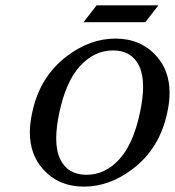

<svg xmlns="http://www.w3.org/2000/svg" viewBox="-20 -692 658 722"><path d="M141.1 -56.6Q92.3 -111.3 92.3 -194.3Q92.3 -229 101.1 -268.6Q129.4 -403.3 231 -480.5Q318.4 -546.9 414.1 -546.9Q509.8 -546.9 568.8 -480.5Q617.7 -425.8 617.7 -342.8Q617.7 -308.1 608.9 -268.6Q580.6 -133.8 479 -56.6Q391.6 9.8 295.9 9.8Q200.2 9.8 141.1 -56.6ZM429.7 -94.2Q481.9 -152.3 506.3 -268.6Q518.1 -323.7 518.1 -365.7Q518.1 -412.1 503.9 -442.9Q475.6 -502.4 404.8 -502.4Q334.5 -502.4 280.3 -442.9Q228 -385.3 203.1 -268.6Q191.4 -213.4 191.4 -171.4Q191.4 -124.5 206.1 -94.2Q234.4 -34.7 305.2 -34.7Q376 -34.7 429.7 -94.2ZM343.3 -671.9H575.7L526.4 -608.4H293.9Z"/></svg>

Font: Modern Antiqua
Style: Book Oblique
Weight: 400
Italic angle: -12°
Designer: Wojciech Kalinowski "wmk69" (wmk69@o2.pl)
Foundry: Wojciech Kalinowski "wmk69" (wmk69@o2.pl)
Version: Version 3.1.0; 2021-05-28